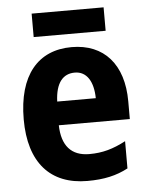

<svg xmlns="http://www.w3.org/2000/svg" viewBox="-52 -755 626 808"><g transform="rotate(-5 261.0 -351.0)"><path d="M416 -712H112V-613H416ZM267 -557C125 -557 40 -458 40 -271C40 -89 128 10 285 10C356 10 408 -2 457 -28V-143C404 -115 359 -102 303 -102C226 -102 187 -148 185 -234H485V-309C485 -465 404 -557 267 -557ZM271 -449C322 -449 349 -404 350 -334H187C190 -414 222 -449 271 -449Z"/></g></svg>

Font: Noto Sans Oriya Cond Bold
Style: Bold
Weight: 700
Width: 3
Designer: Amélie Bonet and Sol Matas
Foundry: Google LLC
Version: Version 2.006